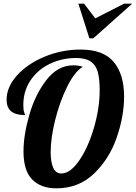

<svg xmlns="http://www.w3.org/2000/svg" viewBox="-20 -1020 740 1046"><path d="M407 -1000H438L499 -920L656 -1000H700L488 -811H467ZM108 -195Q108 -284 140 -395Q172 -506 233.5 -585Q295 -664 379 -664Q409 -664 431 -656Q387 -630 346.5 -549Q306 -468 281 -368Q256 -268 256 -191Q256 -137 270 -106Q284 -75 314 -75Q363 -75 411.5 -145.5Q460 -216 491.5 -323Q523 -430 523 -529Q523 -591 512.5 -628.5Q502 -666 474 -685Q446 -704 395 -704Q318 -704 252 -672.5Q186 -641 146.5 -582.5Q107 -524 107 -447Q107 -420 112 -407.5Q117 -395 117 -393Q67 -393 41.5 -413Q16 -433 16 -477Q16 -546 72.5 -609Q129 -672 222.5 -711Q316 -750 419 -750Q544 -750 600 -682Q656 -614 656 -494Q656 -387 616 -271Q576 -155 492.5 -74.5Q409 6 287 6Q203 6 155.5 -42Q108 -90 108 -195Z"/></svg>

Font: Lobster
Style: Regular
Weight: 400
Designer: Impallari Type
Foundry: Impallari Type
Version: Version 2.100